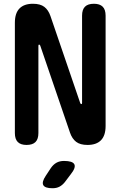

<svg xmlns="http://www.w3.org/2000/svg" viewBox="-20 -760 640 1020"><path d="M59 -639Q59 -690 83.5 -715Q108 -740 155 -740Q194 -740 215.5 -723.5Q237 -707 248 -675L406 -213Q407 -210 408.5 -208.5Q410 -207 412 -207Q414 -207 415 -208.5Q416 -210 416 -213V-677Q416 -709 431.5 -724.5Q447 -740 479 -740Q510 -740 525.5 -724.5Q541 -709 541 -677V-91Q541 -40 516.5 -15Q492 10 445 10Q406 10 384.5 -6.5Q363 -23 352 -55L194 -517Q193 -520 191.5 -521.5Q190 -523 188 -523Q186 -523 185 -521.5Q184 -520 184 -517V-53Q184 -21 168.5 -5.5Q153 10 121 10Q90 10 74.5 -5.5Q59 -21 59 -53ZM223 174 250 133Q263 114 280 104.5Q297 95 320 95Q366 95 375 113Q384 131 355 167L324 208Q311 224 295.5 232Q280 240 259 240Q219 240 210 223.5Q201 207 223 174Z"/></svg>

Font: Maple Mono NL
Style: Bold
Weight: 700
Monospace: yes
Designer: subframe7536
Version: Version 7.000